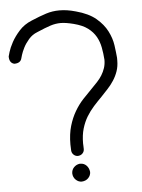

<svg xmlns="http://www.w3.org/2000/svg" viewBox="-63 -778 610 826"><g transform="rotate(-5 242.0 -365.0)"><path d="M256.8 -71.3Q272.5 -71.3 283.2 -60.5Q293.9 -49.8 295.9 -32.2Q295.9 -17.6 285.2 -6.3Q274.4 4.9 256.8 5.9Q242.2 5.9 231 -4.9Q219.7 -15.6 218.8 -32.2Q218.8 -47.9 229 -58.6Q239.3 -69.3 253.9 -71.3ZM294.9 -725.6Q349.6 -710.9 380.9 -684.6Q412.1 -658.2 427.7 -627.4Q443.4 -596.7 447.8 -565.9Q452.1 -535.2 454.1 -511.7V-500Q454.1 -474.6 446.8 -453.6Q439.5 -432.6 427.7 -414.6Q416 -396.5 401.4 -380.9Q386.7 -365.2 372.1 -349.6Q354.5 -332 337.4 -313Q320.3 -293.9 306.6 -271.5Q293 -249 284.7 -221.2Q276.4 -193.4 276.4 -157.2Q276.4 -152.3 276.9 -146.5Q277.3 -140.6 277.3 -132.8Q277.3 -122.1 270 -114.3Q262.7 -106.4 250 -105.5Q239.3 -105.5 231.4 -112.8Q223.6 -120.1 222.7 -130.9Q222.7 -137.7 222.2 -144Q221.7 -150.4 221.7 -157.2Q221.7 -202.1 231.9 -236.8Q242.2 -271.5 258.3 -298.8Q274.4 -326.2 294.4 -347.7Q314.5 -369.1 333 -387.7Q346.7 -401.4 358.9 -414.6Q371.1 -427.7 379.9 -441.9Q388.7 -456.1 394 -472.2Q399.4 -488.3 399.4 -507.8Q397.5 -535.2 392.6 -561Q387.7 -586.9 375.5 -608.4Q363.3 -629.9 341.3 -646.5Q319.3 -663.1 281.2 -672.9Q247.1 -681.6 225.6 -681.6Q203.1 -681.6 180.7 -674.3Q158.2 -667 122.1 -651.4Q99.6 -642.6 84.5 -625Q69.3 -607.4 60.5 -589.8Q51.8 -572.3 47.9 -559.6L43.9 -545.9Q39.1 -524.4 11.7 -524.4Q-9.8 -529.3 -9.8 -557.6Q-9.8 -558.6 -4.4 -576.7Q1 -594.7 13.7 -618.2Q26.4 -641.6 47.9 -665.5Q69.3 -689.5 102.5 -703.1Q139.6 -718.8 167 -727.5Q194.3 -736.3 224.6 -736.3Q240.2 -736.3 257.3 -733.9Q274.4 -731.4 294.9 -725.6Z"/></g></svg>

Font: Coming Soon
Style: Regular
Weight: 400
Designer: Dathan Boardman
Foundry: Open Window
Version: Version 1.002